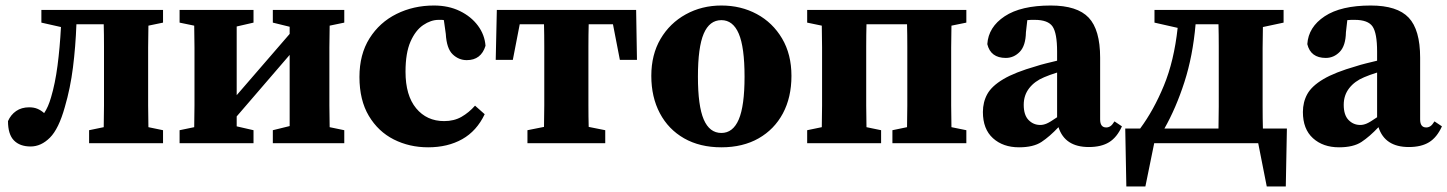

<svg xmlns="http://www.w3.org/2000/svg" viewBox="-20 -519 5247 696"><path d="M91 12Q52 12 30.5 -10Q9 -32 9 -80Q19 -103 38.5 -116.5Q58 -130 86 -130Q103 -130 116 -124.5Q129 -119 140 -109Q155 -131 165 -166Q180 -216 188.5 -281Q197 -346 201 -421L130 -437V-483H571V-437L518 -426Q517 -389 517 -347Q517 -305 517 -273V-210Q517 -178 517 -136.5Q517 -95 518 -58L571 -47V0H303V-47L356 -58Q357 -95 357 -136.5Q357 -178 357 -210V-273Q357 -306 357 -350Q357 -394 356 -431H257Q254 -350 244.5 -274.5Q235 -199 215 -131Q193 -52 161 -20Q129 12 91 12Z M969 -437V-483H1228V-437L1175 -426Q1174 -389 1174 -347Q1174 -305 1174 -273V-210Q1174 -178 1174 -136.5Q1174 -95 1175 -58L1228 -47V0H969V-47L1030 -62V-320L838 -97V-61L899 -47V0H631V-47L684 -58Q685 -95 685 -136.5Q685 -178 685 -210V-273Q685 -305 685 -347Q685 -389 684 -426L631 -437V-483H899V-437L838 -423V-174L1030 -396V-422Z M1532 15Q1464 15 1407.5 -13.5Q1351 -42 1317 -99Q1283 -156 1283 -240Q1283 -322 1319.5 -380Q1356 -438 1417.5 -468.5Q1479 -499 1553 -499Q1606 -499 1647 -479Q1688 -459 1712.5 -426Q1737 -393 1740 -353Q1724 -301 1672 -301Q1643 -301 1621 -322Q1599 -343 1596 -396L1589 -446Q1585 -447 1580 -447Q1575 -447 1570 -447Q1542 -447 1514 -428Q1486 -409 1468 -368Q1450 -327 1450 -259Q1450 -173 1488.5 -126.5Q1527 -80 1590 -80Q1626 -80 1653 -95.5Q1680 -111 1702 -136L1737 -105Q1708 -44 1655.5 -14.5Q1603 15 1532 15Z M1777 -302 1781 -483H2286L2289 -302H2227L2202 -431H2114Q2113 -394 2113 -350Q2113 -306 2113 -273V-210Q2113 -179 2113 -137.5Q2113 -96 2114 -59L2174 -47V0H1892V-47L1952 -59Q1953 -96 1953 -137.5Q1953 -179 1953 -210V-273Q1953 -306 1953 -350Q1953 -394 1952 -431H1864L1839 -302Z M2595 15Q2517 15 2460 -17.5Q2403 -50 2372 -108.5Q2341 -167 2341 -244Q2341 -321 2374.5 -378Q2408 -435 2466 -467Q2524 -499 2595 -499Q2666 -499 2723.5 -468Q2781 -437 2815 -379.5Q2849 -322 2849 -244Q2849 -166 2818 -108Q2787 -50 2730 -17.5Q2673 15 2595 15ZM2595 -37Q2637 -37 2658 -86Q2679 -135 2679 -241Q2679 -348 2658 -397Q2637 -446 2595 -446Q2552 -446 2531 -397Q2510 -348 2510 -241Q2510 -135 2531 -86Q2552 -37 2595 -37Z M2906 0V-47L2959 -58Q2960 -95 2960 -136.5Q2960 -178 2960 -210V-273Q2960 -305 2960 -347Q2960 -389 2959 -426L2906 -437V-483H3483V-437L3429 -426Q3428 -389 3428 -347Q3428 -305 3428 -273V-210Q3428 -178 3428 -136.5Q3428 -95 3429 -58L3483 -47V0H3215V-47L3268 -58Q3269 -95 3269 -136.5Q3269 -178 3269 -210V-273Q3269 -306 3269 -350Q3269 -394 3268 -431H3121Q3120 -394 3120 -350Q3120 -306 3120 -273V-210Q3120 -178 3120 -136.5Q3120 -95 3121 -58L3174 -47V0Z M3927 14Q3840 14 3817 -58Q3785 -24 3755.5 -4.5Q3726 15 3674 15Q3616 15 3579.5 -18Q3543 -51 3543 -113Q3543 -149 3559 -178Q3575 -207 3617 -232Q3659 -257 3736 -279Q3751 -284 3771 -289Q3791 -294 3812 -299V-332Q3812 -399 3795.5 -423Q3779 -447 3731 -447Q3724 -447 3718 -447Q3712 -447 3704 -446L3699 -402Q3698 -353 3676.5 -331Q3655 -309 3626 -309Q3571 -309 3559 -359Q3563 -421 3622 -460Q3681 -499 3789 -499Q3885 -499 3926.5 -455Q3968 -411 3968 -310V-86Q3968 -57 3990 -57Q3998 -57 4005 -61.5Q4012 -66 4020 -79L4047 -61Q4029 -21 4000.5 -3.5Q3972 14 3927 14ZM3691 -139Q3691 -102 3708.5 -84Q3726 -66 3751 -66Q3762 -66 3774 -71Q3786 -76 3812 -94V-256Q3799 -252 3786.5 -247.5Q3774 -243 3765 -239Q3731 -225 3711 -199.5Q3691 -174 3691 -139Z M4398 -273Q4398 -306 4398 -350Q4398 -394 4397 -431H4314Q4304 -316 4273.5 -221.5Q4243 -127 4201 -53H4397Q4398 -90 4398 -133.5Q4398 -177 4398 -210ZM4165 -437V-483H4633V-437L4558 -421Q4557 -385 4557 -345Q4557 -305 4557 -273V-210Q4557 -177 4557 -133.5Q4557 -90 4558 -53H4645L4641 157H4572L4541 0H4164L4132 157H4063L4059 -53H4113Q4162 -119 4199 -208.5Q4236 -298 4249 -418Z M5087 14Q5000 14 4977 -58Q4945 -24 4915.5 -4.5Q4886 15 4834 15Q4776 15 4739.5 -18Q4703 -51 4703 -113Q4703 -149 4719 -178Q4735 -207 4777 -232Q4819 -257 4896 -279Q4911 -284 4931 -289Q4951 -294 4972 -299V-332Q4972 -399 4955.5 -423Q4939 -447 4891 -447Q4884 -447 4878 -447Q4872 -447 4864 -446L4859 -402Q4858 -353 4836.5 -331Q4815 -309 4786 -309Q4731 -309 4719 -359Q4723 -421 4782 -460Q4841 -499 4949 -499Q5045 -499 5086.5 -455Q5128 -411 5128 -310V-86Q5128 -57 5150 -57Q5158 -57 5165 -61.5Q5172 -66 5180 -79L5207 -61Q5189 -21 5160.5 -3.5Q5132 14 5087 14ZM4851 -139Q4851 -102 4868.5 -84Q4886 -66 4911 -66Q4922 -66 4934 -71Q4946 -76 4972 -94V-256Q4959 -252 4946.5 -247.5Q4934 -243 4925 -239Q4891 -225 4871 -199.5Q4851 -174 4851 -139Z"/></svg>

Font: Source Serif Pro
Style: Bold
Weight: 700
Designer: Frank Grießhammer
Foundry: Adobe Systems Incorporated
Version: Version 3.001;hotconv 1.0.111;makeotfexe 2.5.65597